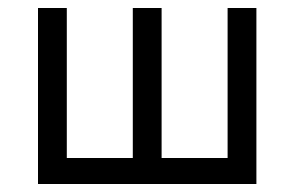

<svg xmlns="http://www.w3.org/2000/svg" viewBox="-20 -460 736 480"><path d="M384 -65H549V-440H621V0H75V-440H147V-65H312V-440H384Z"/></svg>

Font: Tilda Sans
Style: Regular
Weight: 400
Designer: ParaType Ltd
Foundry: ParaType Ltd
Version: Version 1.002W